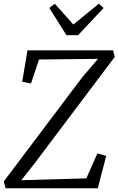

<svg xmlns="http://www.w3.org/2000/svg" viewBox="-25 -1014 638 1034"><path d="M5.5 0 -5 -36.5 417 -596.5 502.5 -697 185 -693.5 142 -564.5 94.5 -573.5 123 -743H584L593 -707.5L160.5 -133L89.5 -43.5L440 -53.5L499.5 -188L547 -174.5L501.5 0ZM333 -824.5 240.5 -971 270 -994Q295 -966 320 -938Q345 -910 370 -882Q404 -910 438.5 -938Q473 -966 507 -994L533 -971L395.5 -824.5Z"/></svg>

Font: Merriweather Light
Style: Italic
Weight: 300
Italic angle: -7.8°
Designer: Eben Sorkin
Foundry: Eben Sorkin
Version: Version 2.101